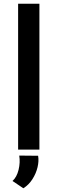

<svg xmlns="http://www.w3.org/2000/svg" viewBox="-20 -801 307 1028"><path d="M77 -781H191V0H77ZM105 207 47 168Q70 147 79.5 108Q89 69 83 32L184 33Q189 61 181 94.5Q173 128 153.5 158.5Q134 189 105 207Z"/></svg>

Font: Reem Kufi Fun Medium
Style: Regular
Weight: 500
Designer: Khaled Hosny
Version: Version 1.005